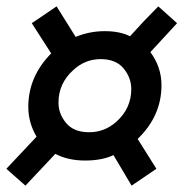

<svg xmlns="http://www.w3.org/2000/svg" viewBox="-33 -552 587 604"><path d="M400 -115 459 -21 381 32 324 -64Q288 -47 234.5 -47Q181 -47 141 -68Q134 -60 119 -44.5Q104 -29 78 -1Q52 27 47 32L-13 -21L82 -122Q56 -166 56 -216Q56 -311 128 -384L67 -479L145 -532L205 -436Q249 -454 296.5 -454Q344 -454 376 -438Q419 -486 465 -532L524 -479L440 -388Q475 -341 475 -284Q475 -187 400 -115ZM151 -229Q151 -194 175 -165Q199 -136 247.5 -136Q296 -136 333 -169Q380 -211 380 -272Q380 -307 356 -336.5Q332 -366 283.5 -366Q235 -366 198 -332Q151 -290 151 -229Z"/></svg>

Font: Rambla
Style: Bold Italic
Weight: 700
Italic angle: -12°
Designer: Martin Sommaruga
Foundry: Martin Sommaruga
Version: Version 1.001